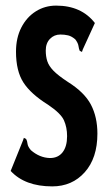

<svg xmlns="http://www.w3.org/2000/svg" viewBox="-20 -653 390 684"><path d="M166 11Q69 11 18 -44L62 -153L65 -162L73 -158Q77 -151 78 -141Q79 -131 90 -118Q121 -91 158 -90Q187 -90 203 -110.5Q219 -131 219 -168Q219 -199 208 -224Q197 -249 151 -280Q90 -318 63.5 -359Q37 -400 37 -469Q37 -518 56 -555Q75 -592 107.5 -612.5Q140 -633 180 -633Q270 -633 318 -571L275 -477L272 -468L264 -472Q261 -479 259.5 -489.5Q258 -500 248 -513Q235 -524 222.5 -527Q210 -530 195 -530Q173 -530 158 -514.5Q143 -499 143 -473Q143 -452 148.5 -435Q154 -418 170.5 -401Q187 -384 222 -361Q281 -324 304 -280Q327 -236 327 -177Q327 -90 282 -39.5Q237 11 166 11Z"/></svg>

Font: Inconsolata ExtraCondensed Black
Style: Regular
Weight: 900
Width: 2
Monospace: yes
Designer: Raph Levien, Cyreal, Brenton Simpson
Foundry: Raph Levien, Cyreal, Google
Version: Version 3.001; ttfautohint (v1.8.2.53-6de2)